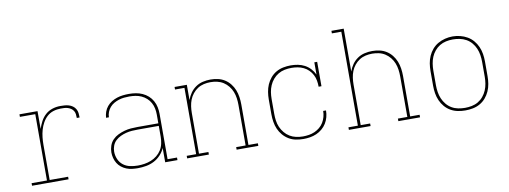

<svg xmlns="http://www.w3.org/2000/svg" viewBox="-60 -1065 3721 1403"><g transform="rotate(-10 1800.0 -363.5)"><path d="M85 0V-19H199V-511H85V-530H219V-398Q228 -426 242 -452.5Q256 -479 278 -499Q300 -519 329 -528.5Q358 -538 388 -538Q404 -538 420 -537Q436 -536 451.5 -531.5Q467 -527 480.5 -517.5Q494 -508 502 -494Q510 -480 512 -464Q514 -448 514 -431H493Q493 -445 491.5 -458.5Q490 -472 483 -483.5Q476 -495 465 -502.5Q454 -510 441 -514Q428 -518 414.5 -518.5Q401 -519 388 -519Q360 -519 333.5 -510.5Q307 -502 287 -483.5Q267 -465 253.5 -440.5Q240 -416 232.5 -389.5Q225 -363 222 -335.5Q219 -308 219 -281V-19H356V0Z M869 8Q848 8 826.5 5.5Q805 3 785 -5Q765 -13 748 -26.5Q731 -40 720 -58Q709 -76 703.5 -97Q698 -118 698 -139Q698 -164 706.5 -188.5Q715 -213 732.5 -231Q750 -249 772.5 -260Q795 -271 819.5 -278Q844 -285 869 -287Q894 -289 919 -289H1073V-355Q1073 -377 1068.5 -399.5Q1064 -422 1053 -442Q1042 -462 1025 -477.5Q1008 -493 987 -502.5Q966 -512 943.5 -515.5Q921 -519 898 -519Q878 -519 858.5 -517Q839 -515 820 -509Q801 -503 783.5 -493Q766 -483 753 -468Q740 -453 732.5 -434Q725 -415 725 -395H704Q705 -417 712.5 -438.5Q720 -460 734.5 -477.5Q749 -495 768.5 -507Q788 -519 809.5 -526Q831 -533 853.5 -535.5Q876 -538 898 -538Q924 -538 949 -534Q974 -530 997.5 -519.5Q1021 -509 1040 -492Q1059 -475 1071.5 -452.5Q1084 -430 1089 -405Q1094 -380 1094 -355V-19H1164V0H1073V-106Q1061 -78 1039 -54.5Q1017 -31 989.5 -17Q962 -3 931 2.5Q900 8 869 8ZM872 -11Q897 -11 922.5 -15Q948 -19 971.5 -28.5Q995 -38 1015 -54Q1035 -70 1048.5 -91.5Q1062 -113 1067.5 -138.5Q1073 -164 1073 -189V-270H919Q897 -270 874.5 -268.5Q852 -267 830.5 -261.5Q809 -256 788.5 -246.5Q768 -237 751.5 -221.5Q735 -206 727 -184.5Q719 -163 719 -141Q719 -112 730.5 -85Q742 -58 764.5 -40.5Q787 -23 815.5 -17Q844 -11 872 -11Z M1236 0V-19H1306V-511H1236V-530H1327V-417Q1337 -445 1353.5 -468.5Q1370 -492 1394 -508.5Q1418 -525 1446.5 -531.5Q1475 -538 1503 -538Q1531 -538 1558 -532Q1585 -526 1608 -511.5Q1631 -497 1648.5 -475Q1666 -453 1676 -427.5Q1686 -402 1690 -374.5Q1694 -347 1694 -320V-19H1764V0H1603V-19H1673V-320Q1673 -345 1669.5 -370Q1666 -395 1657 -418Q1648 -441 1632 -461Q1616 -481 1595 -494.5Q1574 -508 1549.5 -513.5Q1525 -519 1500 -519Q1475 -519 1450.5 -513.5Q1426 -508 1405 -494.5Q1384 -481 1368 -461Q1352 -441 1343 -418Q1334 -395 1330.5 -370Q1327 -345 1327 -320V-19H1397V0Z M2098 8Q2070 8 2042 2.5Q2014 -3 1990 -17.5Q1966 -32 1947.5 -53.5Q1929 -75 1918 -100.5Q1907 -126 1902.5 -154Q1898 -182 1898 -210V-320Q1898 -348 1902.5 -376Q1907 -404 1918 -429.5Q1929 -455 1947.5 -477Q1966 -499 1990.5 -513Q2015 -527 2043 -532.5Q2071 -538 2099 -538Q2125 -538 2151.5 -533Q2178 -528 2201.5 -515.5Q2225 -503 2243.5 -483Q2262 -463 2273 -439V-530H2294V-349H2273Q2273 -372 2269 -394.5Q2265 -417 2254.5 -437.5Q2244 -458 2227.5 -474.5Q2211 -491 2190 -501Q2169 -511 2146.5 -515Q2124 -519 2101 -519Q2075 -519 2050 -514Q2025 -509 2003 -496Q1981 -483 1964 -463Q1947 -443 1937 -419.5Q1927 -396 1923 -371Q1919 -346 1919 -320V-210Q1919 -185 1922.5 -159.5Q1926 -134 1936 -111Q1946 -88 1962.5 -68Q1979 -48 2000.5 -35Q2022 -22 2047 -16.5Q2072 -11 2098 -11Q2120 -11 2142 -14.5Q2164 -18 2184.5 -27Q2205 -36 2222.5 -50.5Q2240 -65 2251.5 -84Q2263 -103 2269 -125Q2275 -147 2275 -169H2296Q2296 -144 2289.5 -119.5Q2283 -95 2270 -74Q2257 -53 2237.5 -36.5Q2218 -20 2195 -10Q2172 0 2147.5 4Q2123 8 2098 8Z M2436 0V-19H2506V-716H2436V-735H2527V-417Q2537 -445 2553.5 -468.5Q2570 -492 2594 -508.5Q2618 -525 2646.5 -531.5Q2675 -538 2703 -538Q2731 -538 2758 -532Q2785 -526 2808 -511.5Q2831 -497 2848.5 -475Q2866 -453 2876 -427.5Q2886 -402 2890 -374.5Q2894 -347 2894 -320V-19H2964V0H2803V-19H2873V-320Q2873 -345 2869.5 -370Q2866 -395 2857 -418Q2848 -441 2832 -461Q2816 -481 2795 -494.5Q2774 -508 2749.5 -513.5Q2725 -519 2700 -519Q2675 -519 2650.5 -513.5Q2626 -508 2605 -494.5Q2584 -481 2568 -461Q2552 -441 2543 -418Q2534 -395 2530.5 -370Q2527 -345 2527 -320V-19H2597V0Z M3300 8Q3272 8 3244 2.5Q3216 -3 3191.5 -17Q3167 -31 3148.5 -52.5Q3130 -74 3118.5 -100Q3107 -126 3102.5 -154Q3098 -182 3098 -210V-320Q3098 -348 3102.5 -376Q3107 -404 3118.5 -430Q3130 -456 3148.5 -477.5Q3167 -499 3191.5 -513Q3216 -527 3244 -534Q3272 -541 3300 -541Q3328 -541 3356 -534Q3384 -527 3408.5 -513Q3433 -499 3451.5 -477.5Q3470 -456 3481.5 -430Q3493 -404 3497.5 -376Q3502 -348 3502 -320V-210Q3502 -182 3497.5 -154Q3493 -126 3481.5 -100Q3470 -74 3451.5 -52.5Q3433 -31 3408.5 -17Q3384 -3 3356 2.5Q3328 8 3300 8ZM3300 -11Q3325 -11 3350.5 -16Q3376 -21 3398 -34Q3420 -47 3436.5 -67Q3453 -87 3463 -110.5Q3473 -134 3477 -159.5Q3481 -185 3481 -210V-320Q3481 -346 3477 -371.5Q3473 -397 3463 -420.5Q3453 -444 3436 -464Q3419 -484 3396.5 -496.5Q3374 -509 3348.5 -514Q3323 -519 3298 -519Q3272 -519 3247 -513.5Q3222 -508 3200.5 -495Q3179 -482 3162.5 -462Q3146 -442 3136.5 -419Q3127 -396 3123 -370.5Q3119 -345 3119 -320V-210Q3119 -185 3123 -159.5Q3127 -134 3137 -110.5Q3147 -87 3163.5 -67Q3180 -47 3202 -34Q3224 -21 3249.5 -16Q3275 -11 3300 -11Z"/></g></svg>

Font: Iosevka Curly Slab ThEx
Style: Regular
Weight: 100
Width: 7
Monospace: yes
Designer: Belleve Invis
Foundry: Belleve Invis
Version: Version 11.1.0; ttfautohint (v1.8.3)